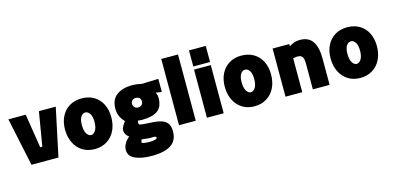

<svg xmlns="http://www.w3.org/2000/svg" viewBox="-80 -1199 3955 1926"><g transform="rotate(-15 1898.0 -236.0)"><path d="M8 -500H188L244 -147H266L325 -500H500L394 0H114Z M530 -254Q530 -329 559 -387.5Q588 -446 642 -479.5Q696 -513 770 -513Q844 -513 898.5 -480Q953 -447 982 -388.5Q1011 -330 1011 -254Q1011 -176 981.5 -115.5Q952 -55 897 -21Q842 13 770 13Q698 13 643.5 -21Q589 -55 559.5 -116Q530 -177 530 -254ZM836 -254Q836 -309 817 -338Q798 -367 770 -367Q742 -367 723.5 -338Q705 -309 705 -254Q705 -194 724.5 -163.5Q744 -133 770 -133Q796 -133 816 -163.5Q836 -194 836 -254Z M1066 100Q1066 69 1084 37.5Q1102 6 1134 -20Q1091 -50 1091 -95Q1091 -112 1099 -128Q1107 -144 1133 -181Q1103 -211 1087.5 -245.5Q1072 -280 1072 -325Q1072 -419 1133.5 -464.5Q1195 -510 1296 -510Q1336 -510 1397 -497L1566 -503V-367L1505 -376Q1515 -353 1517 -344.5Q1519 -336 1519 -317Q1519 -226 1465 -187Q1411 -148 1303 -148Q1274 -148 1261 -152Q1256 -142 1256 -125Q1256 -111 1273 -107Q1290 -103 1336 -101Q1420 -98 1469 -87.5Q1518 -77 1545 -47Q1572 -17 1572 43Q1572 138 1504.5 182.5Q1437 227 1306 227Q1201 227 1133.5 197.5Q1066 168 1066 100ZM1349 -328Q1349 -350 1335 -363.5Q1321 -377 1297 -377Q1274 -377 1260 -364Q1246 -351 1246 -329Q1246 -307 1260.5 -292.5Q1275 -278 1298 -278Q1321 -278 1335 -292.5Q1349 -307 1349 -328ZM1397 64Q1397 47 1368 47Q1358 47 1349 48Q1340 49 1332 49Q1326 49 1323 48L1245 40Q1244 49 1241 58Q1238 67 1237 70Q1237 76 1260 80.5Q1283 85 1317 85Q1355 85 1376 79Q1397 73 1397 64Z M1646 -688H1820V0H1646Z M1936 0ZM1936 -500H2110V0H1936ZM1937 -699H2111V-532H1937Z M2189 -254Q2189 -329 2218 -387.5Q2247 -446 2301 -479.5Q2355 -513 2429 -513Q2503 -513 2557.5 -480Q2612 -447 2641 -388.5Q2670 -330 2670 -254Q2670 -176 2640.5 -115.5Q2611 -55 2556 -21Q2501 13 2429 13Q2357 13 2302.5 -21Q2248 -55 2218.5 -116Q2189 -177 2189 -254ZM2495 -254Q2495 -309 2476 -338Q2457 -367 2429 -367Q2401 -367 2382.5 -338Q2364 -309 2364 -254Q2364 -194 2383.5 -163.5Q2403 -133 2429 -133Q2455 -133 2475 -163.5Q2495 -194 2495 -254Z M2752 -500H2925V-477Q2957 -497 2982 -505Q3007 -513 3036 -513Q3128 -513 3169 -451.5Q3210 -390 3210 -276V0H3036V-270Q3036 -316 3022.5 -337Q3009 -358 2973 -358Q2971 -358 2962 -358Q2953 -358 2933 -353H2926V0H2752Z M3288 -254Q3288 -329 3317 -387.5Q3346 -446 3400 -479.5Q3454 -513 3528 -513Q3602 -513 3656.5 -480Q3711 -447 3740 -388.5Q3769 -330 3769 -254Q3769 -176 3739.5 -115.5Q3710 -55 3655 -21Q3600 13 3528 13Q3456 13 3401.5 -21Q3347 -55 3317.5 -116Q3288 -177 3288 -254ZM3594 -254Q3594 -309 3575 -338Q3556 -367 3528 -367Q3500 -367 3481.5 -338Q3463 -309 3463 -254Q3463 -194 3482.5 -163.5Q3502 -133 3528 -133Q3554 -133 3574 -163.5Q3594 -194 3594 -254Z"/></g></svg>

Font: Cairo Black
Style: Regular
Weight: 900
Designer: Mohamed Gaber, the designers of Titillium
Foundry: Kief Type Foundry
Version: Version 2.009; ttfautohint (v1.5.33-1714) -l 8 -r 50 -G 200 